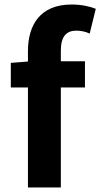

<svg xmlns="http://www.w3.org/2000/svg" viewBox="-20 -832 445 852"><path d="M28 -444H104V0H250V-444H357V-560H250V-608C250 -670 275 -696 318 -696C338 -696 359 -692 378 -683L405 -793C380 -803 342 -812 298 -812C158 -812 104 -721 104 -605V-559L28 -553Z"/></svg>

Font: Noto Sans TC
Style: Bold
Weight: 700
Designer: Ryoko NISHIZUKA 西塚涼子 (kana, bopomofo & ideographs); Paul D. Hunt (Latin, Greek & Cyrillic); Sandoll Communications 산돌커뮤니
Foundry: Adobe
Version: Version 2.004;hotconv 1.0.118;makeotfexe 2.5.65603